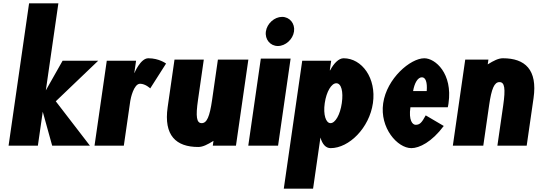

<svg xmlns="http://www.w3.org/2000/svg" viewBox="-20 -880 3248 1160"><path d="M573.2 -513H358.2L256.9 -334L332.7 -860H155.7L31.8 0H208.8L238.3 -205L295.2 0H523.2L317 -268Z M551.1 0H728.1L767.1 -270C768.9 -283 787.5 -374 826.3 -374C858.7 -374 887.7 -346 887.7 -346L983.3 -496C983.3 -496 941.9 -528 875.9 -528C828.7 -528 792.3 -439 792.3 -439H791.4L802.1 -513H625.1Z M1296.5 -520 1261.4 -276C1246.8 -175 1229.8 -136 1198.6 -136C1167.4 -136 1161.6 -175 1176.2 -276L1211.3 -520H1034.3L993 -233C968.2 -61 1044.2 8 1177.8 8C1205.1 8 1232.9 -6 1269.8 -29L1265.6 0H1405.6L1480.5 -520Z M1480 0H1660L1735.8 -526H1555.8ZM1586.4 -690C1579.5 -642 1612.8 -602 1658.8 -602C1704.8 -602 1749.5 -642 1756.4 -690C1763.3 -738 1730.1 -778 1684.1 -778C1638.1 -778 1593.3 -738 1586.4 -690Z M2233.1 -257C2254.7 -407 2167.2 -528 2055.9 -528C2026.4 -528 1996.6 -497 1974.5 -455H1972.5L1980.9 -513H1805.9L1694.5 260H1871.5L1916 -49C1927.8 -8 1948.5 15 1977.6 15C2088.9 15 2211.5 -107 2233.1 -257ZM2045.1 -257C2034.9 -186 2005.3 -136 1977 -136C1949.2 -136 1931.7 -186 1942 -257C1952.1 -327 1982.7 -377 2011.8 -377C2042.1 -377 2055.2 -327 2045.1 -257Z M2685.3 -232C2687.2 -238 2688.7 -249 2689.8 -256C2715.7 -436 2610 -528 2543.6 -528C2459.5 -528 2316.6 -406 2295 -256C2273.6 -107 2381.2 15 2465.3 15C2513.4 15 2589 -22 2661 -119L2552.1 -183C2527.3 -137 2515.2 -126 2491.1 -126C2472.1 -126 2448.2 -153 2459.6 -232ZM2475.8 -330C2483.8 -377 2503.4 -413 2529.1 -413C2551 -413 2562.5 -384 2558.1 -330Z M2899.9 0 2935.1 -244C2949.6 -345 2966.6 -384 2997.8 -384C3029.1 -384 3034.8 -345 3020.3 -244L2985.1 0H3162.1L3203.5 -287C3228.3 -459 3152.2 -528 3018.6 -528C2991.3 -528 2963.5 -514 2926.6 -491L2930.8 -520H2790.8L2715.9 0Z"/></svg>

Font: Blink
Style: Obl
Weight: 400
Designer: Mew Too
Foundry: Cannot Into Space Fonts
Version: Version 001.000